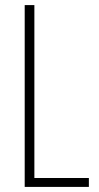

<svg xmlns="http://www.w3.org/2000/svg" viewBox="-20 -734 387 754"><path d="M77 0V-714H115V-35H329V0Z"/></svg>

Font: Noto Sans Gujarati ExtraCondensed ExtraLight
Style: Regular
Weight: 200
Width: 2
Designer: Jelle Bosma - Monotype Design Team, Universal Thirst
Foundry: Monotype Imaging Inc.
Version: Version 2.106; ttfautohint (v1.8.4.7-5d5b)